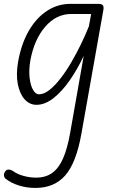

<svg xmlns="http://www.w3.org/2000/svg" viewBox="-35 -520 587 969"><path d="M144 428.5Q99 428.5 59.8 416Q20.5 403.5 -6 382.5Q-14.5 375.5 -15 364.2Q-15.5 353 -6.5 342.5Q-1 335.5 9.2 335.8Q19.5 336 30.5 343Q51 358.5 83 367.5Q115 376.5 146.5 376.5Q196 376.5 229.2 352.2Q262.5 328 284 278Q305.5 228 319 151L387.5 -238Q355 -169 315.8 -113Q276.5 -57 234 -24Q191.5 9 149 9Q114.5 9 89.5 -18.5Q64.5 -46 54.8 -95.8Q45 -145.5 57 -212Q73.5 -301.5 111.2 -366Q149 -430.5 202.8 -465.5Q256.5 -500.5 320.5 -500.5H460.5Q479.5 -500.5 484.5 -493Q489.5 -485.5 486.5 -468.5L376 154Q350 301.5 294.5 365Q239 428.5 144 428.5ZM161.5 -44Q187 -44 215 -66.2Q243 -88.5 271.5 -125.5Q300 -162.5 326.2 -207.8Q352.5 -253 375 -299.8Q397.5 -346.5 413.5 -387L425 -449.5H325Q249.5 -449.5 193.8 -385.8Q138 -322 118 -214.5Q110 -165.5 114.5 -126.8Q119 -88 132 -66Q145 -44 161.5 -44Z"/></svg>

Font: Edu AU VIC WA NT Pre
Style: Regular
Weight: 400
Designer: Tina and Corey Anderson, Eben Sorkin, Mirko Velimirovic
Foundry: Google for Education
Version: Version 1.001